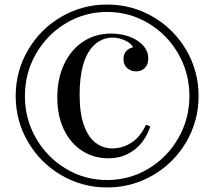

<svg xmlns="http://www.w3.org/2000/svg" viewBox="-20 -802 934 836"><path d="M844.7 -383.8Q844.7 -275.9 791.3 -184.3Q737.8 -92.8 646.2 -39.3Q554.7 14.2 446.3 14.2Q338.4 14.2 246.8 -39.3Q155.3 -92.8 101.8 -184.3Q48.3 -275.9 48.3 -383.8Q48.3 -492.2 101.8 -583.7Q155.3 -675.3 246.8 -728.8Q338.4 -782.2 446.3 -782.2Q554.7 -782.2 646.2 -728.8Q737.8 -675.3 791.3 -583.7Q844.7 -492.2 844.7 -383.8ZM88.4 -383.8Q88.4 -284.7 136.5 -200.7Q184.6 -116.7 266.8 -67.4Q349.1 -18.1 446.3 -18.1Q543.9 -18.1 626.2 -67.4Q708.5 -116.7 756.6 -200.7Q804.7 -284.7 804.7 -383.8Q804.7 -483.4 756.6 -567.4Q708.5 -651.4 626.2 -700.7Q543.9 -750 446.3 -750Q349.1 -750 266.8 -700.7Q184.6 -651.4 136.5 -567.4Q88.4 -483.4 88.4 -383.8ZM583.5 -621.1Q625.5 -591.8 625.5 -546.9Q625.5 -521 610.6 -506.1Q595.7 -491.2 572.8 -491.2Q549.3 -491.2 533.4 -505.9Q517.6 -520.5 517.6 -544.9Q517.6 -565.4 528.8 -578.6Q540 -591.8 559.6 -596.2Q549.8 -614.3 523.9 -626.2Q498 -638.2 469.7 -638.2Q420.4 -638.2 383.3 -599.1Q326.7 -536.6 326.7 -390.1Q326.7 -307.6 345.9 -255.4Q365.2 -203.1 397.2 -179.4Q429.2 -155.8 469.7 -155.8Q513.2 -155.8 552 -180.7Q590.8 -205.6 615.7 -258.8L634.3 -252Q623.5 -216.3 600.1 -184.8Q576.7 -153.3 539.1 -133.1Q501.5 -112.8 451.7 -112.8Q388.7 -112.8 338.1 -145Q287.6 -177.2 258.5 -237.3Q229.5 -297.4 229.5 -377.9Q229.5 -459 259 -522.2Q288.6 -585.4 341.8 -620.6Q395 -655.8 463.4 -655.8Q497.6 -655.8 529.3 -647Q561 -638.2 583.5 -621.1Z"/></svg>

Font: Playfair Display SC
Style: Regular
Weight: 400
Designer: Claus Eggers Sørensen
Foundry: Claus Eggers Sørensen
Version: Version 1.004;PS 001.004;hotconv 1.0.70;makeotf.lib2.5.58329